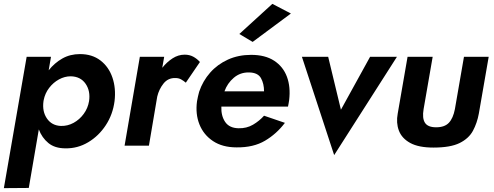

<svg xmlns="http://www.w3.org/2000/svg" viewBox="-27 -754 2558 994"><path d="M122 219 -7 220 111 -460H237L225 -390Q255 -428 295.5 -451Q336 -474 387 -474Q450 -474 493 -441Q536 -408 555 -352.5Q574 -297 566 -230Q557 -161 520.5 -105.5Q484 -50 429.5 -17.5Q375 15 312 14Q257 14 223.5 -13.5Q190 -41 174 -84ZM434 -230Q442 -283 416 -320.5Q390 -358 339 -359Q308 -359 278.5 -343Q249 -327 227.5 -299Q206 -271 199 -235L198 -229Q191 -177 216 -140.5Q241 -104 288 -102Q323 -101 354 -118Q385 -135 406.5 -164.5Q428 -194 434 -230Z M935 -326Q923 -336 910.5 -343Q898 -350 881 -350Q843 -351 819.5 -321.5Q796 -292 787 -254L744 0H618L697 -460H823L813 -403Q837 -433 866.5 -452Q896 -471 929 -471Q954 -471 973.5 -460.5Q993 -450 1008 -433Z M1479 -684 1281 -537 1212 -578 1383 -734ZM1448 -118Q1405 -61 1345 -25.5Q1285 10 1198 9Q1125 9 1076 -23.5Q1027 -56 1005.5 -110Q984 -164 993 -230Q995 -243 998 -255Q1001 -267 1004 -279Q1023 -335 1061 -378Q1099 -421 1153 -445.5Q1207 -470 1273 -470Q1346 -470 1392.5 -439.5Q1439 -409 1458.5 -356.5Q1478 -304 1470 -236Q1469 -229 1467.5 -220.5Q1466 -212 1464 -202H1119Q1117 -155 1138.5 -123Q1160 -91 1208 -90Q1250 -89 1283 -108.5Q1316 -128 1340 -155ZM1263 -379Q1217 -380 1183.5 -351.5Q1150 -323 1135 -281H1340Q1340 -321 1324 -349.5Q1308 -378 1263 -379Z M1536 -460H1672L1738 -186L1889 -460H2028L1703 49Z M2217 10Q2140 10 2096.5 -14Q2053 -38 2038 -78Q2023 -118 2032 -166L2083 -460H2213L2166 -189Q2158 -142 2173 -118.5Q2188 -95 2231 -95Q2275 -95 2297 -118.5Q2319 -142 2328 -189L2375 -460H2503L2452 -166Q2443 -117 2421.5 -77Q2400 -37 2352.5 -13.5Q2305 10 2217 10Z"/></svg>

Font: Von Semi
Style: Italic
Weight: 600
Version: Version 4.000; ttfautohint (v1.8.4.7-5d5b)